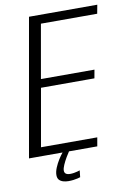

<svg xmlns="http://www.w3.org/2000/svg" viewBox="-107 -731 635 929"><g transform="rotate(-10 211.0 -267.0)"><path d="M-16.5 0H319L326.5 -43H50L100 -326.5H362.5L370 -368H107L153.5 -632H430L438 -675H102.5ZM153 141.5Q165.5 141.5 177.5 140Q189.5 138.5 198.8 136.2Q208 134 211.5 132.5L215 99.5Q211 101 203 103.2Q195 105.5 185.5 107Q176 108.5 167 108.5Q153 108.5 146 103.2Q139 98 139 87.5Q139 76.5 146.5 59.5Q154 42.5 164 25.5Q174 8.5 180 0H148.5Q139.5 10.5 128 28.5Q116.5 46.5 108.2 66.5Q100 86.5 100 102.5Q100 117.5 107.2 125.8Q114.5 134 126.8 137.8Q139 141.5 153 141.5Z"/></g></svg>

Font: Anybody SemiCondensed Light
Style: Italic
Weight: 300
Width: 4
Italic angle: -10°
Version: Version 1.113;gftools[0.9.25]